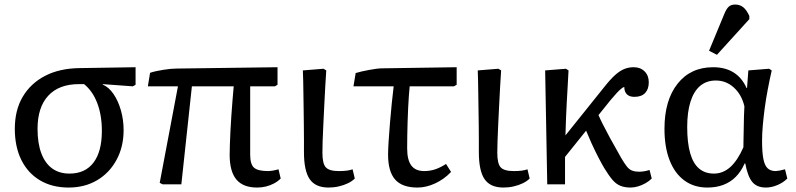

<svg xmlns="http://www.w3.org/2000/svg" viewBox="-20 -820 3541 854"><path d="M285.2 14.2Q211.9 14.2 158 -17.8Q104 -49.8 75 -108.4Q45.9 -167 45.9 -247.1Q45.9 -330.1 81.1 -389.6Q116.2 -449.2 180.7 -482.7Q245.1 -516.1 335 -517.1L583 -521V-442.9L570.8 -436L437 -445.8V-443.8Q463.9 -432.6 484.9 -401.9Q505.9 -371.1 517.8 -329.1Q529.8 -287.1 529.8 -241.2Q529.8 -167 498.3 -108.9Q466.8 -50.8 411.9 -18.3Q356.9 14.2 285.2 14.2ZM289.1 -47.9Q358.9 -47.9 396 -96.9Q433.1 -146 433.1 -237.8Q433.1 -307.6 412.6 -361.3Q392.1 -415 354 -445.8H331.1Q242.2 -445.8 194.6 -394.3Q147 -342.8 147 -247.1Q147 -183.1 163.6 -138.7Q180.2 -94.2 211.7 -71Q243.2 -47.9 289.1 -47.9Z M1123.5 14.2Q1061.5 14.2 1031.5 -21.5Q1001.5 -57.1 1001.5 -131.8Q1001.5 -147.9 1002.4 -175Q1003.4 -202.1 1004.9 -235.6Q1006.3 -269 1009 -304.4Q1011.7 -339.8 1014.2 -374Q1016.6 -408.2 1019.5 -436H833.5L786.6 0H703.6L690.4 -6.8L771.5 -436H637.7L647.5 -496.1Q658.7 -500 674.1 -503.4Q689.5 -506.8 706.5 -509.5Q723.6 -512.2 739 -513.7Q754.4 -515.1 766.6 -515.1L1214.4 -521V-442.9L1202.6 -436H1092.8Q1092.8 -399.9 1092.8 -361.6Q1092.8 -323.2 1092.8 -284.2Q1092.8 -245.1 1092.8 -206.5Q1092.8 -168 1092.8 -131.8Q1092.8 -89.8 1109.6 -74.5Q1126.5 -59.1 1172.4 -59.1Q1180.2 -59.1 1192.4 -61Q1204.6 -63 1218.8 -66.9L1228.5 -25.9Q1215.3 -12.7 1198.5 -3.9Q1181.6 4.9 1163.1 9.5Q1144.5 14.2 1123.5 14.2Z M1441.4 14.2Q1383.3 14.2 1357.7 -22.9Q1332 -60.1 1332 -143.1Q1332 -166 1332 -196.5Q1332 -227.1 1331.5 -261.5Q1331.1 -295.9 1330.6 -331.5Q1330.1 -367.2 1329.6 -400.1Q1329.1 -433.1 1328.6 -460.9Q1328.1 -488.8 1327.1 -506.8L1418.9 -514.2L1431.2 -506.8Q1429.2 -477.1 1426.8 -436.5Q1424.3 -396 1422.4 -352.1Q1420.4 -308.1 1418.2 -266.1Q1416 -224.1 1415 -191.2Q1414.1 -158.2 1414.1 -140.1Q1414.1 -92.3 1429.2 -75.7Q1444.3 -59.1 1487.3 -59.1Q1508.3 -59.1 1522.7 -61Q1537.1 -63 1548.3 -66.9L1558.1 -25.9Q1545.9 -13.7 1527.6 -4.9Q1509.3 3.9 1487.3 9Q1465.3 14.2 1441.4 14.2Z M1836.9 14.2Q1769 14.2 1737.5 -21.5Q1706.1 -57.1 1706.1 -132.8Q1706.1 -153.8 1708.5 -191.4Q1710.9 -229 1714.6 -273.9Q1718.3 -318.8 1722.7 -361.8Q1727.1 -404.8 1731 -436H1552.2L1562 -495.1Q1574.2 -499 1589.6 -502.4Q1605 -505.9 1622.1 -509Q1639.2 -512.2 1654.5 -514.2Q1669.9 -516.1 1681.2 -516.1L2011.2 -521V-442.9L1999 -436H1802.2Q1800.3 -418.9 1798.6 -394Q1796.9 -369.1 1795.4 -339.6Q1793.9 -310.1 1793 -278.6Q1792 -247.1 1791.5 -216.6Q1791 -186 1791 -160.2Q1791 -108.4 1809.6 -83.7Q1828.1 -59.1 1867.2 -59.1Q1893.1 -59.1 1916.5 -67.1Q1939.9 -75.2 1963.9 -90.8L1986.3 -55.2Q1955.6 -22.9 1915.8 -4.4Q1876 14.2 1836.9 14.2Z M2219.2 14.2Q2161.1 14.2 2135.5 -22.9Q2109.9 -60.1 2109.9 -143.1Q2109.9 -166 2109.9 -196.5Q2109.9 -227.1 2109.4 -261.5Q2108.9 -295.9 2108.4 -331.5Q2107.9 -367.2 2107.4 -400.1Q2106.9 -433.1 2106.4 -460.9Q2106 -488.8 2105 -506.8L2196.8 -514.2L2209 -506.8Q2207 -477.1 2204.6 -436.5Q2202.1 -396 2200.2 -352.1Q2198.2 -308.1 2196 -266.1Q2193.8 -224.1 2192.9 -191.2Q2191.9 -158.2 2191.9 -140.1Q2191.9 -92.3 2207 -75.7Q2222.2 -59.1 2265.1 -59.1Q2286.1 -59.1 2300.5 -61Q2314.9 -63 2326.2 -66.9L2335.9 -25.9Q2323.7 -13.7 2305.4 -4.9Q2287.1 3.9 2265.1 9Q2243.2 14.2 2219.2 14.2Z M2784.2 14.2Q2759.3 14.2 2740 6.6Q2720.7 -1 2704.3 -20Q2688 -39.1 2668 -71.8Q2658.2 -87.9 2642.1 -118.9Q2626 -149.9 2610.8 -183.3Q2595.7 -216.8 2586.9 -238.8L2493.2 -122.1V0H2414.1L2404.8 -506.8L2497.1 -514.2L2508.8 -506.8Q2506.8 -469.7 2504.9 -435.3Q2502.9 -400.9 2501 -366.5Q2499 -332 2497.6 -295.4Q2496.1 -258.8 2495.1 -217.8L2667 -432.1Q2694.8 -467.3 2715.8 -486.1Q2736.8 -504.9 2756.3 -512.9Q2775.9 -521 2798.8 -521Q2828.6 -521 2847.2 -502.4Q2865.7 -483.9 2865.7 -454.1Q2865.7 -423.3 2849.4 -406.2Q2833 -389.2 2801.8 -389.2Q2779.8 -389.2 2768.3 -400.6Q2756.8 -412.1 2756.8 -433.1Q2752.9 -433.1 2743.9 -426Q2734.9 -418.9 2722.9 -406Q2710.9 -393.1 2695.8 -375L2642.1 -308.1Q2648.9 -292 2660.9 -268.1Q2672.9 -244.1 2692.4 -208Q2711.9 -171.9 2743.2 -117.2Q2757.3 -93.3 2768.1 -79.6Q2778.8 -65.9 2792 -61Q2805.2 -56.2 2822.8 -56.2Q2832.5 -56.2 2844.7 -58.1Q2856.9 -60.1 2869.1 -64L2878.9 -25.9Q2866.7 -13.7 2850.8 -4.9Q2835 3.9 2818.1 9Q2801.3 14.2 2784.2 14.2Z M3126 14.2Q3066.9 14.2 3023.9 -17.3Q2981 -48.8 2958.3 -107.4Q2935.5 -166 2935.5 -247.1Q2935.5 -374 2993.7 -447.5Q3051.8 -521 3151.9 -521Q3205.1 -521 3242.4 -498Q3279.8 -475.1 3300.8 -428.2H3302.7L3308.6 -506.8L3400.9 -514.2L3412.6 -506.8Q3402.8 -463.9 3394.8 -421.4Q3386.7 -378.9 3381.3 -338.4Q3376 -297.9 3372.8 -261.5Q3369.6 -225.1 3369.6 -193.8Q3369.6 -144 3375.2 -114Q3380.9 -84 3394.3 -71.5Q3407.7 -59.1 3429.7 -59.1Q3435.5 -59.1 3446.3 -61Q3457 -63 3471.7 -66.9L3481.9 -25.9Q3463.9 -7.8 3437.7 3.2Q3411.6 14.2 3386.7 14.2Q3346.7 14.2 3326.2 -10.5Q3305.7 -35.2 3294.9 -92.8H3292Q3275.9 -56.6 3252.4 -33.2Q3229 -9.8 3197.5 2.2Q3166 14.2 3126 14.2ZM3155.8 -47.9Q3195.8 -47.9 3228.3 -76.9Q3260.7 -106 3286.6 -165Q3286.6 -178.2 3287.1 -200.7Q3287.6 -223.1 3288.1 -250Q3288.6 -276.9 3289.1 -302.5Q3289.6 -328.1 3291 -347.2Q3278.8 -398.9 3244.4 -430.4Q3210 -461.9 3163.6 -461.9Q3122.6 -461.9 3094.2 -438Q3065.9 -414.1 3051.3 -367.9Q3036.6 -321.8 3036.6 -254.9Q3036.6 -185.1 3049.8 -138.9Q3063 -92.8 3089.4 -70.3Q3115.7 -47.9 3155.8 -47.9ZM3168.9 -576.2 3133.8 -594.2 3201.2 -756.8Q3210.9 -780.8 3221.4 -790.3Q3231.9 -799.8 3250 -799.8Q3271 -799.8 3285.9 -787.8Q3300.8 -775.9 3313 -749V-734.9Z"/></svg>

Font: Literata
Style: Regular
Weight: 400
Designer: Latin by Veronika Burian and Jose Scaglione. Greek by Irene Vlachou. Cyrillic by Vera Evstafieva.
Foundry: TypeTogether
Version: Version 3.002